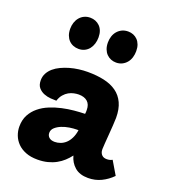

<svg xmlns="http://www.w3.org/2000/svg" viewBox="-130 -789 789 895"><g transform="rotate(20 264.0 -341.0)"><path d="M527.8 -41Q503.9 -16.6 474.1 -2.2Q444.3 12.2 409.2 12.2Q367.7 12.2 343.3 -8.8Q318.8 -29.8 310.1 -63Q298.3 -47.4 283.4 -33.7Q268.6 -20 250 -9.8Q231.4 0.5 208.7 6.3Q186 12.2 158.2 12.2Q124.5 12.2 99.9 2.4Q75.2 -7.3 59.1 -23.7Q43 -40 34.9 -61Q26.9 -82 26.9 -104Q26.9 -137.2 40 -161.9Q53.2 -186.5 75 -204.3Q96.7 -222.2 124.8 -233.6Q152.8 -245.1 182.6 -251.7Q212.4 -258.3 241.5 -261Q270.5 -263.7 294.9 -264.2Q295.9 -271 295.9 -275.1Q295.9 -279.3 295.9 -284.2Q295.9 -311 280.3 -325Q264.6 -338.9 236.8 -338.9Q226.1 -338.9 213.1 -336.2Q200.2 -333.5 187.7 -326.7Q175.3 -319.8 164.6 -307.4Q153.8 -294.9 147.9 -275.9Q136.2 -275.9 119.1 -277.1Q102.1 -278.3 85.9 -284.7Q69.8 -291 58.3 -304.2Q46.9 -317.4 46.9 -340.8Q46.9 -359.9 55.2 -375.5Q63.5 -391.1 77.9 -403.6Q92.3 -416 111.6 -425Q130.9 -434.1 152.3 -440.2Q173.8 -446.3 196.3 -449.2Q218.8 -452.1 240.2 -452.1Q285.2 -452.1 321.5 -444.1Q357.9 -436 383.5 -417.7Q409.2 -399.4 423.1 -369.4Q437 -339.4 437 -295.9Q437 -281.7 435.3 -258.5Q433.6 -235.4 431.9 -211.4Q430.2 -187.5 428.5 -166.7Q426.8 -146 426.8 -137.2Q426.8 -126.5 429.9 -119.4Q433.1 -112.3 438 -107.9Q442.9 -103.5 449 -101.8Q455.1 -100.1 460.9 -100.1Q469.2 -100.1 475.3 -101.6Q481.4 -103 488.8 -106.9ZM284.2 -182.1Q268.1 -182.1 247.8 -179Q227.5 -175.8 210 -168.7Q192.4 -161.6 180.2 -150.6Q168 -139.6 168 -124Q168 -110.4 177.7 -101.6Q187.5 -92.8 206.1 -92.8Q219.7 -92.8 233.9 -97.9Q248 -103 259.8 -113.8Q271.5 -124.5 280 -141.6Q288.6 -158.7 292 -182.1ZM162.1 -538.1Q147.9 -538.1 135.5 -543Q123 -547.9 113.8 -557.4Q104.5 -566.9 99.1 -581.1Q93.8 -595.2 93.8 -613.8Q93.8 -629.9 98.6 -644.5Q103.5 -659.2 112.8 -670.2Q122.1 -681.2 135.3 -687.5Q148.4 -693.8 165 -693.8Q178.7 -693.8 190.9 -689Q203.1 -684.1 212.4 -674.8Q221.7 -665.5 226.8 -651.9Q231.9 -638.2 231.9 -620.1Q231.9 -603.5 227.3 -588.6Q222.7 -573.7 213.9 -562.5Q205.1 -551.3 191.9 -544.7Q178.7 -538.1 162.1 -538.1ZM348.1 -538.1Q334.5 -538.1 322.3 -543Q310.1 -547.9 300.8 -557.4Q291.5 -566.9 286.1 -581.1Q280.8 -595.2 280.8 -613.8Q280.8 -629.9 285.6 -644.5Q290.5 -659.2 300 -670.2Q309.6 -681.2 322.8 -687.5Q335.9 -693.8 353 -693.8Q366.7 -693.8 378.7 -689Q390.6 -684.1 399.7 -674.8Q408.7 -665.5 413.8 -651.9Q418.9 -638.2 418.9 -620.1Q418.9 -603.5 414.3 -588.6Q409.7 -573.7 400.4 -562.5Q391.1 -551.3 377.9 -544.7Q364.7 -538.1 348.1 -538.1Z"/></g></svg>

Font: Simonetta
Style: Black
Weight: 900
Designer: Gayaneh Bagdasaryan
Foundry: Brownfox
Version: Version 1.002